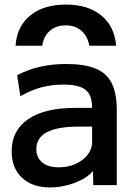

<svg xmlns="http://www.w3.org/2000/svg" viewBox="-20 -810 593 840"><path d="M268 -790Q365 -790 423 -742.5Q481 -695 488 -610H371Q363 -652 336 -675.5Q309 -699 268 -699Q226 -699 198.5 -675.5Q171 -652 165 -610H48Q54 -695 112.5 -742.5Q171 -790 268 -790ZM199 10Q121 10 76 -32.5Q31 -75 31 -148Q31 -239 103 -288.5Q175 -338 308 -338H383Q383 -394 354.5 -417Q326 -440 257 -440Q207 -440 161.5 -428Q116 -416 69 -389L55 -481Q103 -506 155.5 -518Q208 -530 270 -530Q350 -530 398.5 -510Q447 -490 469 -445.5Q491 -401 491 -328V0H388L387 -60H385Q358 -29 305.5 -9.5Q253 10 199 10ZM237 -78Q278 -78 311 -93Q344 -108 363.5 -133Q383 -158 383 -188V-256H323Q231 -256 185 -231.5Q139 -207 139 -158Q139 -121 164.5 -99.5Q190 -78 237 -78Z"/></svg>

Font: M PLUS 2 Medium
Style: Regular
Weight: 500
Designer: Coji Morishita
Foundry: UNDERFOREST DESIGN
Version: Version 1.001